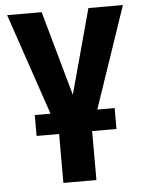

<svg xmlns="http://www.w3.org/2000/svg" viewBox="-53 -570 615 817"><g transform="rotate(-5 255.0 -162.0)"><path d="M429.7 -5.4H325.7V203.6H184.6V-5.4H88.4V-94.7H155.8L8.3 -528.3H155.8L257.3 -166.5L355.5 -528.3H502.9L355.5 -94.7H429.7Z"/></g></svg>

Font: Roboto
Style: Bold
Weight: 700
Designer: Google
Version: Version 2.134; 2016; ttfautohint (v1.6)